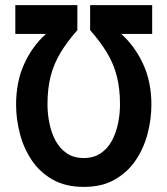

<svg xmlns="http://www.w3.org/2000/svg" viewBox="-20 -720 656 752"><path d="M308 12Q236.5 12 186 -16.8Q135.5 -45.5 104 -92.8Q72.5 -140 57.8 -197Q43 -254 43 -310Q43 -400 75 -470Q107 -540 160 -587H40V-700H283V-602Q243 -556.5 217 -513.5Q191 -470.5 178.5 -422Q166 -373.5 166 -312Q166 -273.5 173.8 -236Q181.5 -198.5 198.2 -168Q215 -137.5 242.2 -119.2Q269.5 -101 308 -101Q346.5 -101 373.8 -119.2Q401 -137.5 417.8 -168Q434.5 -198.5 442.2 -235.8Q450 -273 450 -311Q450 -373 437.5 -421.8Q425 -470.5 399 -513.5Q373 -556.5 333 -602V-700H576V-587H455Q507.5 -540 540.2 -470Q573 -400 573 -310Q573 -254 558.2 -197Q543.5 -140 511.8 -92.8Q480 -45.5 429.8 -16.8Q379.5 12 308 12Z"/></svg>

Font: Overpass Mono
Style: Bold
Weight: 700
Monospace: yes
Designer: Delve Withrington, Dave Bailey
Foundry: Delve Fonts LLC
Version: Version 4.000